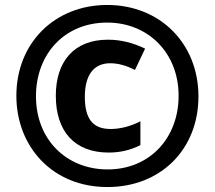

<svg xmlns="http://www.w3.org/2000/svg" viewBox="-20 -744 865 774"><path d="M413 10C629 10 780 -143 780 -355C780 -569 625 -724 412 -724C202 -724 46 -572 46 -358C46 -153 191 10 413 10ZM414 -61C249 -61 125 -180 125 -356C125 -526 240 -653 412 -653C577 -653 700 -531 700 -358C700 -188 584 -61 414 -61ZM418 -129C465 -129 506 -139 546 -159V-255C507 -235 465 -224 426 -224C354 -224 322 -265 322 -354C322 -444 360 -489 424 -489C456 -489 489 -480 524 -462L565 -548C517 -571 468 -584 415 -584C279 -584 205 -497 205 -358C205 -214 281 -129 418 -129Z"/></svg>

Font: Noto Sans Georgian Condensed ExtraBold
Style: Regular
Weight: 800
Width: 3
Designer: Monotype Design Team, Akaki Razmadze
Foundry: Google LLC
Version: Version 2.005